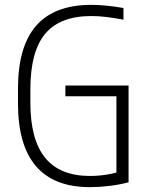

<svg xmlns="http://www.w3.org/2000/svg" viewBox="-20 -760 640 790"><path d="M350 10Q54 10 54 -335V-395Q54 -569 129 -654.5Q204 -740 356 -740Q388 -740 421 -736.5Q454 -733 488 -727V-679Q451 -686 418.5 -690Q386 -694 356 -694Q227 -694 166 -621Q105 -548 105 -393V-337Q105 -185 166 -110.5Q227 -36 350 -36Q384 -36 419 -41.5Q454 -47 485 -58L459 -31V-364H249V-408H509V-10Q472 0 430 5Q388 10 350 10Z"/></svg>

Font: M PLUS Code Latin Expanded Light
Style: Regular
Weight: 300
Width: 7
Designer: Coji Morishita
Foundry: UNDERFOREST DESIGN
Version: Version 1.002; ttfautohint (v1.8.3)